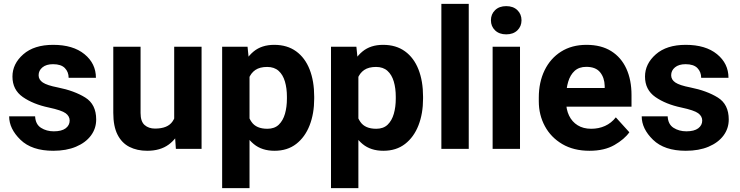

<svg xmlns="http://www.w3.org/2000/svg" viewBox="-20 -770 3826 993"><path d="M340.3 -146.5Q340.3 -168.9 319.6 -184.3Q298.8 -199.7 232.4 -213.9Q151.4 -231 97.9 -268.3Q44.4 -305.7 44.4 -374Q44.4 -439.9 100.3 -489Q156.2 -538.1 254.9 -538.1Q357.9 -538.1 417 -489.7Q476.1 -441.4 476.1 -367.7H335Q335 -397.9 315.4 -418Q295.9 -438 254.4 -438Q219.2 -438 199.5 -421.6Q179.7 -405.3 179.7 -380.9Q179.7 -357.9 201.4 -343.3Q223.1 -328.6 278.3 -317.9Q364.3 -300.8 420.9 -265.6Q477.5 -230.5 477.5 -151.9Q477.5 -105.5 450.2 -68.8Q422.9 -32.2 373 -11.2Q323.2 9.8 255.4 9.8Q144.5 9.8 85.9 -47.1Q27.3 -104 27.3 -168.5H161.6Q163.6 -127 192.1 -108.9Q220.7 -90.8 258.3 -90.8Q298.8 -90.8 319.6 -106.4Q340.3 -122.1 340.3 -146.5Z M880.9 -126.5V-528.3H1022.5V0H889.6ZM897.5 -235.8 939 -236.8Q939 -166 917.5 -110.1Q896 -54.2 852.3 -22.2Q808.6 9.8 741.2 9.8Q689 9.8 649.4 -10.3Q609.9 -30.3 587.9 -73.5Q565.9 -116.7 565.9 -186.5V-528.3H707V-185.5Q707 -141.6 728 -123.3Q749 -105 781.7 -105Q847.7 -105 872.6 -142.3Q897.5 -179.7 897.5 -235.8Z M1270.5 -426.8V203.1H1128.9V-528.3H1260.3ZM1605 -270V-259.8Q1605 -182.6 1581.3 -121.8Q1557.6 -61 1512 -25.6Q1466.3 9.8 1399.9 9.8Q1334.5 9.8 1292.5 -24.9Q1250.5 -59.6 1227.1 -118.7Q1203.6 -177.7 1193.8 -251V-271.5Q1203.6 -348.6 1226.8 -408.9Q1250 -469.2 1291.7 -503.7Q1333.5 -538.1 1398.4 -538.1Q1465.3 -538.1 1511.5 -504.6Q1557.6 -471.2 1581.3 -410.9Q1605 -350.6 1605 -270ZM1463.9 -259.8V-270Q1463.9 -313.5 1453.6 -348.4Q1443.4 -383.3 1420.9 -403.6Q1398.4 -423.8 1361.8 -423.8Q1323.7 -423.8 1300.5 -408Q1277.3 -392.1 1266.1 -362.5Q1254.9 -333 1252.9 -292V-230Q1256.3 -175.3 1280.8 -139.6Q1305.2 -104 1362.8 -104Q1399.9 -104 1421.9 -125.2Q1443.8 -146.5 1453.9 -181.6Q1463.9 -216.8 1463.9 -259.8Z M1833.5 -426.8V203.1H1691.9V-528.3H1823.2ZM2168 -270V-259.8Q2168 -182.6 2144.3 -121.8Q2120.6 -61 2075 -25.6Q2029.3 9.8 1962.9 9.8Q1897.5 9.8 1855.5 -24.9Q1813.5 -59.6 1790 -118.7Q1766.6 -177.7 1756.8 -251V-271.5Q1766.6 -348.6 1789.8 -408.9Q1813 -469.2 1854.7 -503.7Q1896.5 -538.1 1961.4 -538.1Q2028.3 -538.1 2074.5 -504.6Q2120.6 -471.2 2144.3 -410.9Q2168 -350.6 2168 -270ZM2026.9 -259.8V-270Q2026.9 -313.5 2016.6 -348.4Q2006.3 -383.3 1983.9 -403.6Q1961.4 -423.8 1924.8 -423.8Q1886.7 -423.8 1863.5 -408Q1840.3 -392.1 1829.1 -362.5Q1817.9 -333 1815.9 -292V-230Q1819.3 -175.3 1843.8 -139.6Q1868.2 -104 1925.8 -104Q1962.9 -104 1984.9 -125.2Q2006.8 -146.5 2016.8 -181.6Q2026.9 -216.8 2026.9 -259.8Z M2404.3 -750V0H2262.7V-750Z M2669.4 -528.3V0H2527.8V-528.3ZM2519 -665Q2519 -696.8 2540.5 -717.5Q2562 -738.3 2598.1 -738.3Q2634.3 -738.3 2655.8 -717.5Q2677.2 -696.8 2677.2 -665Q2677.2 -633.8 2655.8 -613Q2634.3 -592.3 2598.1 -592.3Q2562 -592.3 2540.5 -613Q2519 -633.8 2519 -665Z M3028.8 9.8Q2946.8 9.8 2887.9 -24.9Q2829.1 -59.6 2797.9 -117.7Q2766.6 -175.8 2766.6 -246.1V-265.1Q2766.6 -344.7 2796.6 -406.5Q2826.7 -468.3 2882.1 -503.2Q2937.5 -538.1 3013.2 -538.1Q3089.4 -538.1 3141.1 -505.6Q3192.9 -473.1 3219.5 -414.8Q3246.1 -356.4 3246.1 -278.3V-218.3H2827.1V-314.9H3107.4V-325.7Q3106.4 -368.2 3083.7 -396.2Q3061 -424.3 3012.2 -424.3Q2975.1 -424.3 2952.1 -403.6Q2929.2 -382.8 2918.5 -346.9Q2907.7 -311 2907.7 -265.1V-246.1Q2907.7 -204.1 2923.1 -172.1Q2938.5 -140.1 2967.5 -122.1Q2996.6 -104 3037.6 -104Q3076.7 -104 3109.1 -118.7Q3141.6 -133.3 3165 -163.1L3234.9 -85.9Q3209.5 -49.8 3157.7 -20Q3106 9.8 3028.8 9.8Z M3611.8 -146.5Q3611.8 -168.9 3591.1 -184.3Q3570.3 -199.7 3503.9 -213.9Q3422.9 -231 3369.4 -268.3Q3315.9 -305.7 3315.9 -374Q3315.9 -439.9 3371.8 -489Q3427.7 -538.1 3526.4 -538.1Q3629.4 -538.1 3688.5 -489.7Q3747.6 -441.4 3747.6 -367.7H3606.4Q3606.4 -397.9 3586.9 -418Q3567.4 -438 3525.9 -438Q3490.7 -438 3470.9 -421.6Q3451.2 -405.3 3451.2 -380.9Q3451.2 -357.9 3472.9 -343.3Q3494.6 -328.6 3549.8 -317.9Q3635.7 -300.8 3692.4 -265.6Q3749 -230.5 3749 -151.9Q3749 -105.5 3721.7 -68.8Q3694.3 -32.2 3644.5 -11.2Q3594.7 9.8 3526.9 9.8Q3416 9.8 3357.4 -47.1Q3298.8 -104 3298.8 -168.5H3433.1Q3435.1 -127 3463.6 -108.9Q3492.2 -90.8 3529.8 -90.8Q3570.3 -90.8 3591.1 -106.4Q3611.8 -122.1 3611.8 -146.5Z"/></svg>

Font: RobotoDEMO
Style: Regular
Weight: 400
Designer: Christian Robertson
Foundry: Google
Version: Version 2.136